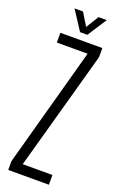

<svg xmlns="http://www.w3.org/2000/svg" viewBox="-180 -999 654 1047"><g transform="rotate(20 147.5 -476.0)"><path d="M20 0V-51L210 -743.5H31.5V-800H275V-747L83.5 -56.5H256V0ZM131 -840 58.5 -951.5H107.5L152.5 -878L197.5 -951.5H245.5L173.5 -840Z"/></g></svg>

Font: Big Shoulders Text Thin Light
Style: Regular
Weight: 300
Version: Version 2.002